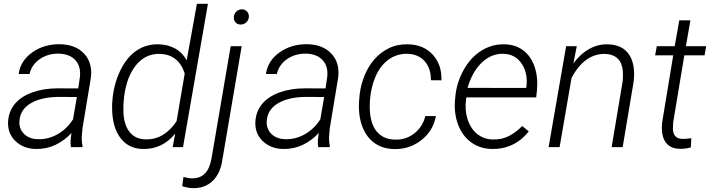

<svg xmlns="http://www.w3.org/2000/svg" viewBox="-20 -770 3723 1005"><path d="M351.1 0Q348.6 -18.6 349.6 -37.1L354 -73.7Q317.4 -34.2 270.3 -11.7Q223.1 10.7 168.5 9.8Q101.6 8.8 59.8 -32.5Q18.1 -73.7 22.5 -136.2Q26.4 -188.5 58.3 -226.8Q90.3 -265.1 149.4 -286.4Q208.5 -307.6 281.7 -307.6L389.6 -307.1L398.4 -367.7Q404.3 -421.9 375 -454.6Q345.7 -487.3 288.6 -489.3Q231 -490.2 188.2 -460.7Q145.5 -431.2 134.8 -382.8H77.6Q87.4 -452.1 148.9 -495.8Q210.4 -539.6 294.4 -538.6Q376 -536.6 420.2 -489.3Q464.4 -441.9 456.1 -366.2L412.1 -100.6L408.2 -58.1Q406.7 -31.7 412.1 -5.9L411.1 0ZM178.2 -41.5Q231.9 -39.6 281 -67.1Q330.1 -94.7 362.3 -145.5L382.3 -262.2L289.1 -262.7Q200.2 -262.7 144 -231.2Q87.9 -199.7 82 -141.1Q77.6 -98.1 104.7 -70.3Q131.8 -42.5 178.2 -41.5Z M570.3 -265.6Q581.5 -348.6 615.7 -412.8Q649.9 -477.1 699.5 -508.3Q749 -539.6 810.5 -538.1Q857.4 -537.1 896 -516.4Q934.6 -495.6 957 -453.6L1010.7 -750H1068.4L938 0H883.8L897 -70.3Q828.1 12.7 726.1 9.8Q652.3 7.8 610.6 -47.6Q568.8 -103 566.9 -196.8Q565.9 -227.1 569.3 -255.4ZM628.9 -255.9Q625 -223.1 626 -186Q627.9 -119.1 657 -80.8Q686 -42.5 739.7 -40.5Q793.9 -39.1 835 -65.4Q876 -91.8 904.3 -135.7L946.8 -384.8Q932.6 -432.1 900.1 -459.2Q867.7 -486.3 817.4 -487.8Q743.2 -490.2 693.6 -430.9Q644 -371.6 629.9 -266.1Z M1245.1 -528.3 1144.5 63Q1134.8 136.7 1093.3 176.8Q1051.8 216.8 986.8 214.8Q965.8 214.4 933.6 204.6L940.4 156.2Q967.3 163.6 983.4 163.6Q1068.8 165.5 1086.9 60.5L1187.5 -528.3ZM1204.1 -681.2Q1205.1 -697.3 1216.6 -709Q1228 -720.7 1245.1 -721.2Q1262.2 -721.7 1272.9 -710Q1283.7 -698.2 1282.7 -681.2Q1281.2 -664.6 1269.3 -653.3Q1257.3 -642.1 1240.7 -641.6Q1223.6 -641.1 1213.1 -652.6Q1202.6 -664.1 1204.1 -681.2Z M1645.5 0Q1643.1 -18.6 1644 -37.1L1648.4 -73.7Q1611.8 -34.2 1564.7 -11.7Q1517.6 10.7 1462.9 9.8Q1396 8.8 1354.2 -32.5Q1312.5 -73.7 1316.9 -136.2Q1320.8 -188.5 1352.8 -226.8Q1384.8 -265.1 1443.8 -286.4Q1502.9 -307.6 1576.2 -307.6L1684.1 -307.1L1692.9 -367.7Q1698.7 -421.9 1669.4 -454.6Q1640.1 -487.3 1583 -489.3Q1525.4 -490.2 1482.7 -460.7Q1439.9 -431.2 1429.2 -382.8H1372.1Q1381.8 -452.1 1443.4 -495.8Q1504.9 -539.6 1588.9 -538.6Q1670.4 -536.6 1714.6 -489.3Q1758.8 -441.9 1750.5 -366.2L1706.5 -100.6L1702.6 -58.1Q1701.2 -31.7 1706.5 -5.9L1705.6 0ZM1472.7 -41.5Q1526.4 -39.6 1575.4 -67.1Q1624.5 -94.7 1656.7 -145.5L1676.8 -262.2L1583.5 -262.7Q1494.6 -262.7 1438.5 -231.2Q1382.3 -199.7 1376.5 -141.1Q1372.1 -98.1 1399.2 -70.3Q1426.3 -42.5 1472.7 -41.5Z M2045.9 -39.1Q2103.5 -37.1 2147.7 -71Q2191.9 -105 2206.5 -162.6H2261.7Q2247.1 -84 2184.8 -35.9Q2122.6 12.2 2043 10.3Q1979 8.8 1935.5 -24.9Q1892.1 -58.6 1872.8 -118.2Q1853.5 -177.7 1860.4 -252.4L1862.3 -273.4Q1868.2 -324.7 1887.5 -373Q1906.7 -421.4 1939 -458.7Q1971.2 -496.1 2015.9 -517.8Q2060.5 -539.6 2116.7 -538.1Q2197.8 -536.1 2245.6 -483.4Q2293.5 -430.7 2290.5 -349.6L2235.4 -350.1Q2236.3 -411.1 2203.6 -448.7Q2170.9 -486.3 2114.3 -488.3Q2053.7 -490.2 2007.3 -453.1Q1960.9 -416 1937.5 -348.1Q1914.1 -280.3 1915.5 -204.1Q1917 -125.5 1950.7 -83.3Q1984.4 -41 2045.9 -39.1Z M2555.2 9.8Q2491.7 8.8 2445.3 -25.6Q2398.9 -60.1 2377.2 -119.4Q2355.5 -178.7 2361.8 -247.6L2363.3 -264.2Q2370.1 -337.4 2406.7 -403.6Q2443.4 -469.7 2499.5 -504.6Q2555.7 -539.6 2619.6 -538.1Q2678.7 -537.1 2719.5 -505.9Q2760.3 -474.6 2778.8 -418.9Q2797.4 -363.3 2790.5 -295.9L2786.6 -260.3H2420.9L2419.4 -248.5Q2412.1 -195.3 2427.2 -146.7Q2442.4 -98.1 2476.8 -69.6Q2511.2 -41 2559.6 -40Q2606.4 -38.6 2644 -58.1Q2681.6 -77.6 2713.4 -110.4L2747.6 -82.5Q2711.9 -36.6 2662.8 -12.9Q2613.8 10.7 2555.2 9.8ZM2616.7 -488.3Q2553.2 -490.7 2502.9 -443.4Q2452.6 -396 2427.2 -310.1L2733.9 -309.6L2735.4 -316.9Q2744.1 -386.2 2710.9 -436.3Q2677.7 -486.3 2616.7 -488.3Z M2999 -528.3 2981.4 -438Q3016.6 -486.8 3062.7 -512.9Q3108.9 -539.1 3161.6 -538.1Q3237.8 -536.1 3272.5 -484.9Q3307.1 -433.6 3296.9 -343.8L3239.3 0H3181.6L3239.3 -344.7Q3242.2 -372.6 3240.2 -398.4Q3231.9 -485.4 3145.5 -487.8Q3094.2 -488.8 3049.8 -457.3Q3005.4 -425.8 2971.7 -362.3L2909.2 0H2851.6L2943.4 -528.3Z M3593.8 -663.6 3570.3 -528.3H3676.3L3668 -480.5H3562L3503.4 -127.9L3502.4 -97.7Q3502.4 -44.4 3551.3 -43Q3566.4 -42.5 3598.6 -46.4L3596.2 1.5Q3567.4 9.8 3537.6 8.8Q3486.3 7.8 3462.9 -27.1Q3439.5 -62 3445.8 -128.4L3503.9 -480.5H3409.2L3418 -528.3H3511.7L3535.6 -663.6Z"/></svg>

Font: Roboto Light
Style: Italic
Weight: 300
Italic angle: -12°
Designer: Google
Version: Version 2.134; 2016; ttfautohint (v1.6)